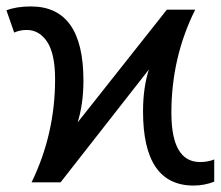

<svg xmlns="http://www.w3.org/2000/svg" viewBox="-35 -566 685 596"><path d="M63 0Q136 -150 136 -320Q136 -399 111.5 -436Q87 -473 48 -473Q27 -473 9 -465L-15 -534Q16 -546 61 -546Q224 -546 224 -316Q224 -244 206 -186L483 -536H571Q497 -388 497 -216Q497 -63 586 -63Q610 -63 630 -71V-2Q599 10 566 10Q409 10 409 -220Q409 -293 427 -350L153 0Z"/></svg>

Font: Advent Sans Logo
Style: Regular
Weight: 400
Designer: Types & Symbols
Foundry: Types & Symbols
Version: Version 1.002